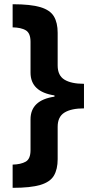

<svg xmlns="http://www.w3.org/2000/svg" viewBox="-20 -734 434 912"><path d="M40 158.2V47.9Q79.1 46.9 102.1 33.9Q125 21 125 -21V-167Q125 -258.3 238.8 -274.9V-280.8Q125 -297.9 125 -389.2V-535.2Q125 -577.1 102.1 -590.3Q79.1 -603.5 40 -604V-713.9Q125.5 -713.9 171.9 -700Q218.3 -686 236.1 -656Q253.9 -626 253.9 -578.1V-422.9Q253.9 -375.5 286.1 -355.7Q318.4 -335.9 378.9 -335.9V-219.2Q318.4 -219.2 286.1 -199.2Q253.9 -179.2 253.9 -131.8V22Q253.9 69.8 236.1 100.1Q218.3 130.4 171.9 144.3Q125.5 158.2 40 158.2Z"/></svg>

Font: Open Sans
Style: Bold
Weight: 700
Designer: Monotype Design Team
Foundry: Monotype Imaging Inc.
Version: Version 3.000; ttfautohint (v1.8.4)